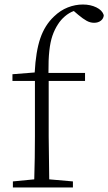

<svg xmlns="http://www.w3.org/2000/svg" viewBox="-20 -831 480 851"><path d="M130.9 0H37.1V-26.9L131.8 -36.1Q134.8 -130.4 134.8 -226.1V-472.2H35.2V-502L133.8 -509.8Q138.7 -603 158.7 -661.4Q178.7 -719.7 219.2 -757.8Q247.6 -785.2 280.5 -798.1Q313.5 -811 347.2 -811Q380.9 -811 407 -798.3Q433.1 -785.6 439.9 -764.2Q439.5 -749.5 427.5 -739.7Q415.5 -730 397 -730Q379.9 -730 364 -738.8Q348.1 -747.6 327.1 -765.1L307.1 -782.2Q286.1 -774.4 267.8 -758.8Q249.5 -743.2 236.8 -723.1Q222.2 -700.7 212.6 -673.3Q203.1 -646 198.7 -606.4Q194.3 -566.9 194.8 -507.8H356.9V-472.2H195.8V-226.1L198.2 -36.1L303.2 -26.9V0Z"/></svg>

Font: Source Han Serif TW ExtraLight
Style: Regular
Weight: 250
Designer: Ryoko NISHIZUKA Ë•øÂ°öÊ∂ºÂ≠ê (kana & ideographs); Frank Grie√ühammer (Latin, Greek & Cyrillic); Wenlong ZHANG Âº†ÊñáÈæô 
Foundry: Adobe
Version: Version 2.003;hotconv 1.1.1;makeotfexe 2.6.0